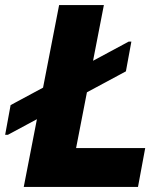

<svg xmlns="http://www.w3.org/2000/svg" viewBox="-22 -740 646 760"><path d="M9.2 -206.4H-1.6L20 -324L487.2 -575.2H498L476.4 -457.6ZM72 0 212 -720H389.2L279.2 -154H552.8L524.2 0Z"/></svg>

Font: Kufam
Style: Italic
Weight: 400
Italic angle: -11°
Designer: Artur Schmal
Foundry: Original Type
Version: Version 1.301; ttfautohint (v1.8.3)